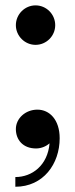

<svg xmlns="http://www.w3.org/2000/svg" viewBox="-20 -556 286 732"><path d="M40.5 -460C40.5 -419 74.5 -385 115.5 -385C157 -385 190.5 -419 190.5 -460C190.5 -501.5 157 -535.5 115.5 -535.5C74.5 -535.5 40.5 -501.5 40.5 -460ZM40.5 -64C40.5 -23.5 67 10 117.5 10C139 10 157.5 0.5 169 -9.5C161.5 75 102 119 38.5 119V156C145 156 207.5 69 207.5 -29C207.5 -99.5 169 -138 122.5 -138C77 -138 40.5 -104.5 40.5 -64Z"/></svg>

Font: Bodoni* 06pt Medium
Style: Regular
Weight: 500
Version: Version 2.3